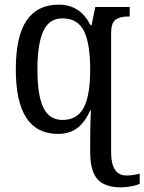

<svg xmlns="http://www.w3.org/2000/svg" viewBox="-20 -566 621 826"><path d="M368 87V39Q368 -2 369 -39Q370 -76 371 -91H368Q346 -41 313 -15.5Q280 10 229 10Q48 10 48 -267Q48 -410 94.5 -478Q141 -546 233 -546Q325 -546 369 -458H374L390 -536H538V-495H530Q495 -495 476.5 -480.5Q458 -466 458 -423V88Q458 189 524 189Q552 189 581 181V225Q568 231 545 235.5Q522 240 500 240Q431 240 399.5 205Q368 170 368 87ZM368 -267Q368 -379 341 -433Q314 -487 248 -487Q192 -487 166.5 -432.5Q141 -378 141 -266Q141 -156 166.5 -103Q192 -50 249 -50Q312 -50 340 -102.5Q368 -155 368 -267Z"/></svg>

Font: Noto Serif Narrow
Style: Regular
Weight: 400
Width: 4
Designer: Monotype Design Team
Foundry: Monotype Imaging Inc.
Version: Version 1.001